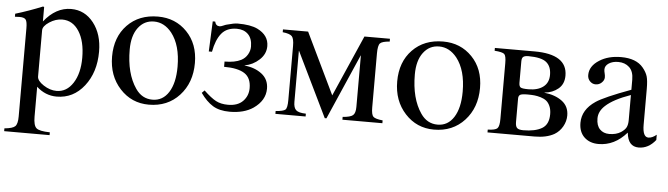

<svg xmlns="http://www.w3.org/2000/svg" viewBox="-47 -631 3545 1019"><g transform="rotate(5 1726.0 -121.5)"><path d="M152 -458V-381Q215 -460 296 -460Q369 -460 416 -400Q463 -340 463 -247Q463 -137 405.5 -63.5Q348 10 259 10Q199 10 152 -33V126Q152 173 168 187Q184 201 240 202V217H-2V202Q42 198 55 185Q68 172 68 133V-337Q68 -372 60 -383Q52 -394 27 -394Q11 -394 2 -393V-409Q72 -430 146 -460ZM152 -334V-88Q152 -65 186.5 -42.5Q221 -20 256 -20Q310 -20 343.5 -72Q377 -124 377 -207Q377 -295 343.5 -347.5Q310 -400 254 -400Q219 -400 185.5 -378Q152 -356 152 -334Z M975 -231Q975 -126 912.5 -58Q850 10 750 10Q658 10 596 -57.5Q534 -125 534 -228Q534 -332 596 -396Q658 -460 759 -460Q852 -460 913.5 -396.5Q975 -333 975 -231ZM885 -204Q885 -318 835 -382Q795 -432 740 -432Q688 -432 656 -389.5Q624 -347 624 -273Q624 -145 677 -68Q711 -18 767 -18Q822 -18 853.5 -67.5Q885 -117 885 -204Z M1239 -242V-241Q1293 -236 1330.5 -207.5Q1368 -179 1368 -129Q1368 -66 1306 -23Q1257 10 1181 10Q1126 10 1091 -11.5Q1056 -33 1025 -77L1039 -91Q1078 -54 1104.5 -40Q1131 -26 1169 -26Q1221 -26 1248.5 -54.5Q1276 -83 1276 -124Q1276 -179 1240 -202Q1204 -225 1131 -225V-253Q1186 -253 1219 -270Q1240 -281 1252 -301.5Q1264 -322 1264 -344Q1264 -387 1241.5 -409.5Q1219 -432 1181 -432Q1128 -432 1100 -398Q1072 -364 1060 -299H1043L1050 -460H1063Q1068 -437 1089 -437Q1095 -437 1107.5 -442.5Q1120 -448 1125 -449Q1164 -460 1183 -460Q1252 -460 1289 -442Q1350 -412 1350 -354Q1350 -312 1316.5 -281Q1283 -250 1239 -242Z M1995 -450V-435Q1955 -432 1944 -420.5Q1933 -409 1933 -366V-79Q1933 -40 1944 -29.5Q1955 -19 1994 -15V0H1781V-15Q1822 -18 1835.5 -29.5Q1849 -41 1849 -74V-348H1848L1696 0H1687L1520 -344H1519V-72Q1519 -41 1532.5 -28.5Q1546 -16 1585 -15V0H1424V-15Q1465 -18 1475.5 -27.5Q1486 -37 1486 -79V-366Q1486 -406 1474.5 -418.5Q1463 -431 1425 -435V-450H1559L1716 -124L1859 -450Z M2494 -231Q2494 -126 2431.5 -58Q2369 10 2269 10Q2177 10 2115 -57.5Q2053 -125 2053 -228Q2053 -332 2115 -396Q2177 -460 2278 -460Q2371 -460 2432.5 -396.5Q2494 -333 2494 -231ZM2404 -204Q2404 -318 2354 -382Q2314 -432 2259 -432Q2207 -432 2175 -389.5Q2143 -347 2143 -273Q2143 -145 2196 -68Q2230 -18 2286 -18Q2341 -18 2372.5 -67.5Q2404 -117 2404 -204Z M2837 -237V-236Q2894 -230 2931 -202.5Q2968 -175 2968 -126Q2968 -95 2952 -67Q2936 -39 2909 -23Q2868 0 2805 0H2554V-15Q2594 -16 2605 -27Q2616 -38 2616 -77V-374Q2616 -413 2606 -422.5Q2596 -432 2554 -435V-450H2765Q2940 -450 2940 -336Q2940 -291 2910 -266Q2880 -241 2837 -237ZM2700 -391V-278Q2700 -258 2709 -252.5Q2718 -247 2751 -247Q2800 -247 2829 -269Q2858 -291 2858 -333Q2858 -378 2831 -400Q2804 -422 2735 -422Q2717 -422 2708.5 -416Q2700 -410 2700 -391ZM2700 -193V-68Q2700 -45 2709 -36.5Q2718 -28 2742 -28Q2805 -28 2841 -49Q2877 -70 2877 -125Q2877 -150 2869 -168Q2861 -186 2849 -195.5Q2837 -205 2818.5 -210.5Q2800 -216 2784.5 -217.5Q2769 -219 2748 -219Q2718 -219 2709 -213.5Q2700 -208 2700 -193Z M3450 -66V-38Q3412 10 3360 10Q3303 10 3296 -63H3295Q3231 10 3146 10Q3099 10 3070 -17.5Q3041 -45 3041 -94Q3041 -164 3111 -211Q3154 -240 3295 -292V-346Q3295 -390 3272 -411.5Q3249 -433 3213 -433Q3183 -433 3163 -420Q3143 -407 3143 -387Q3143 -378 3146 -367Q3149 -356 3149 -345Q3149 -330 3135.5 -317Q3122 -304 3103 -304Q3086 -304 3073 -317Q3060 -330 3060 -350Q3060 -398 3111 -430Q3158 -460 3226 -460Q3307 -460 3344 -415Q3363 -392 3369.5 -370Q3376 -348 3376 -304V-113Q3376 -47 3407 -47Q3427 -47 3450 -66ZM3295 -130V-264Q3204 -232 3163 -194Q3129 -163 3129 -125Q3129 -87 3148 -67.5Q3167 -48 3198 -48Q3235 -48 3260 -64Q3281 -78 3288 -92.5Q3295 -107 3295 -130Z"/></g></svg>

Font: STIX
Style: Regular
Weight: 400
Designer: MicroPress Inc., with final additions and corrections provided by Coen Hoffman, Elsevier (retired)
Version: Version 1.1.1